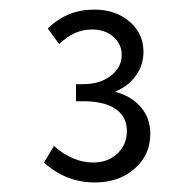

<svg xmlns="http://www.w3.org/2000/svg" viewBox="-20 -762 401 396"><path d="M70.8 -426.8 91.3 -460.9Q129.9 -426.8 172.4 -426.8Q202.6 -426.8 222.2 -445.3Q241.7 -463.9 241.7 -491.7Q241.7 -521.5 218.3 -537.4Q194.8 -553.2 151.9 -553.2H136.7V-588.4H151.9Q186 -588.4 208.5 -605.7Q231 -623 231 -648.4Q231 -671.4 213.6 -686.3Q196.3 -701.2 169.9 -701.2Q132.3 -701.2 102.1 -670.9L78.6 -703.1Q117.7 -742.2 174.3 -742.2Q218.3 -742.2 247.1 -717.5Q275.9 -692.9 275.9 -655.3Q275.9 -627.4 259.8 -605.5Q243.7 -583.5 217.3 -572.8Q250.5 -564 270.3 -541.3Q290 -518.6 290 -485.8Q290 -442.4 257.6 -414.1Q225.1 -385.7 175.8 -385.7Q115.7 -385.7 70.8 -426.8Z"/></svg>

Font: Kumbh Sans
Style: Regular
Weight: 400
Version: Version 1.005